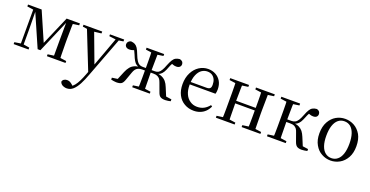

<svg xmlns="http://www.w3.org/2000/svg" viewBox="-30 -1154 4035 2094"><g transform="rotate(20 1987.5 -107.5)"><path d="M303 -37H335L500 -421H516V-459H486L332 -102L351 -103L196 -459H119V-419H136ZM495 0H571Q569 -22 568 -59Q567 -96 567 -136Q566 -175 566 -206V-253Q566 -284 567 -324Q567 -363 568 -400Q569 -437 571 -459H497L495 -206ZM38 0H211V-22L133 -35H120L38 -22ZM424 0H640V-22L543 -36H523L424 -22ZM38 -437 132 -423H143V-459H38ZM110 0H142V-206L139 -452H110ZM521 -423H543L640 -437V-459H521Z M745 256Q786 256 817 229Q848 202 876 150Q903 99 929 27L1113 -459H1077L1001 -251L920 -32L919 -27L894 39Q877 84 859 121Q841 158 820 184Q798 211 769 227L792 229L810 220L784 197Q768 183 754 176Q739 169 721 169Q701 169 686 179Q670 189 667 208Q671 223 683 234Q694 245 711 250Q727 256 745 256ZM911 20 935 -33 950 -71 805 -459H721ZM682 -437 772 -424H793L899 -437V-459H682ZM989 -438 1074 -427H1088L1154 -437V-459H989Z M1170 0Q1184 4 1201 6Q1218 9 1231 9Q1270 9 1289 -3Q1307 -14 1320 -50L1355 -148Q1363 -171 1374 -186Q1384 -201 1403 -210Q1421 -219 1450 -219H1509V-248H1444Q1422 -248 1406 -257Q1389 -266 1374 -290Q1359 -313 1342 -357Q1327 -397 1312 -421Q1297 -444 1278 -454Q1259 -464 1231 -466Q1210 -460 1201 -448Q1191 -436 1191 -420Q1191 -400 1205 -388Q1219 -376 1243 -376Q1264 -376 1280 -382Q1295 -388 1310 -393L1274 -419Q1286 -404 1297 -385Q1307 -366 1316 -344Q1332 -303 1346 -280Q1360 -256 1378 -244Q1396 -232 1424 -226L1436 -238Q1390 -236 1359 -223Q1328 -210 1309 -186Q1289 -162 1274 -126L1225 -8L1274 -37L1170 -22ZM1861 0V-22L1756 -37L1806 -8L1757 -126Q1743 -162 1723 -186Q1702 -210 1672 -223Q1642 -236 1594 -238L1607 -226Q1634 -232 1653 -244Q1671 -256 1686 -280Q1700 -303 1715 -344Q1723 -366 1734 -385Q1745 -404 1757 -419L1721 -393Q1736 -388 1752 -382Q1767 -376 1788 -376Q1812 -376 1826 -388Q1840 -400 1840 -420Q1840 -436 1831 -448Q1821 -460 1799 -466Q1772 -464 1753 -454Q1733 -444 1719 -421Q1704 -397 1688 -357Q1672 -313 1657 -290Q1642 -266 1626 -257Q1609 -248 1587 -248H1522V-219H1581Q1610 -219 1629 -210Q1647 -201 1658 -186Q1668 -171 1676 -148L1712 -50Q1724 -14 1743 -3Q1762 9 1799 9Q1813 9 1831 6Q1848 4 1861 0ZM1478 0H1552Q1551 -22 1551 -59Q1550 -96 1550 -137Q1549 -177 1549 -209V-249Q1549 -282 1550 -323Q1550 -363 1551 -400Q1551 -437 1552 -459H1478Q1480 -437 1481 -400Q1481 -363 1482 -323Q1482 -282 1482 -249V-209Q1482 -177 1482 -137Q1481 -96 1481 -59Q1480 -22 1478 0ZM1414 0H1618V-22L1524 -36H1509L1414 -22ZM1414 -437 1509 -423H1524L1618 -437V-459H1414Z M2130 12Q2170 12 2203 -1Q2236 -13 2262 -38Q2287 -62 2305 -100L2289 -111Q2263 -78 2230 -60Q2196 -41 2150 -41Q2104 -41 2069 -65Q2033 -88 2013 -132Q1993 -175 1993 -236Q1993 -311 2013 -356Q2032 -401 2063 -422Q2094 -442 2127 -442Q2159 -442 2182 -428Q2205 -413 2218 -386Q2230 -359 2230 -322Q2230 -298 2219 -285Q2208 -272 2176 -272H1947V-244H2292Q2295 -254 2297 -267Q2299 -280 2299 -296Q2299 -351 2276 -390Q2253 -429 2214 -450Q2175 -471 2127 -471Q2071 -471 2023 -440Q1975 -409 1947 -353Q1918 -296 1918 -221Q1918 -148 1945 -96Q1972 -44 2021 -16Q2069 12 2130 12Z M2454 0H2534Q2533 -22 2532 -59Q2531 -96 2531 -138Q2530 -179 2530 -213V-253Q2530 -284 2531 -324Q2531 -363 2532 -400Q2533 -437 2534 -459H2454Q2456 -437 2457 -400Q2457 -363 2458 -324Q2458 -284 2458 -253V-206Q2458 -175 2458 -136Q2457 -96 2457 -59Q2456 -22 2454 0ZM2753 0H2833Q2832 -22 2832 -59Q2831 -96 2831 -136Q2830 -175 2830 -206V-253Q2830 -284 2831 -324Q2831 -363 2832 -400Q2832 -437 2833 -459H2753Q2755 -437 2756 -400Q2756 -363 2757 -324Q2757 -284 2757 -253V-213Q2757 -179 2757 -138Q2756 -96 2756 -59Q2755 -22 2753 0ZM2385 0H2603V-22L2506 -36H2484L2385 -22ZM2385 -437 2484 -423H2506L2603 -437V-459H2385ZM2684 0H2902V-22L2805 -36H2783L2684 -22ZM2684 -437 2783 -423H2805L2902 -437V-459H2684ZM2492 -219H2792V-249H2492Z M2978 0H3196V-22L3099 -36H3077L2978 -22ZM2978 -437 3077 -423H3099L3196 -437V-459H2978ZM3047 0H3127Q3126 -22 3125 -59Q3124 -96 3124 -137Q3123 -177 3123 -209V-250Q3123 -283 3124 -323Q3124 -363 3125 -400Q3126 -437 3127 -459H3047Q3049 -437 3050 -400Q3050 -363 3051 -324Q3051 -284 3051 -253V-206Q3051 -175 3051 -136Q3050 -96 3050 -59Q3049 -22 3047 0ZM3297 -50Q3310 -14 3329 -3Q3347 9 3385 9Q3399 9 3416 6Q3433 4 3447 0V-22L3342 -37L3392 -8L3343 -126Q3329 -160 3311 -184Q3292 -207 3264 -221Q3236 -234 3194 -237V-226Q3221 -232 3240 -244Q3259 -256 3274 -280Q3288 -303 3304 -344Q3312 -366 3323 -385Q3333 -404 3346 -419L3310 -393Q3325 -388 3341 -382Q3356 -376 3377 -376Q3401 -376 3415 -388Q3428 -400 3428 -420Q3428 -436 3419 -448Q3410 -460 3389 -466Q3361 -464 3342 -454Q3322 -444 3308 -421Q3293 -397 3278 -357Q3261 -313 3246 -290Q3230 -266 3213 -258Q3195 -249 3173 -249H3084V-219H3167Q3197 -219 3215 -211Q3232 -202 3244 -187Q3255 -171 3262 -148Z M3718 12Q3774 12 3823 -16Q3871 -43 3902 -98Q3932 -152 3932 -230Q3932 -310 3902 -364Q3871 -417 3823 -444Q3774 -471 3718 -471Q3662 -471 3614 -444Q3565 -416 3535 -362Q3504 -307 3504 -227Q3504 -148 3535 -95Q3565 -41 3614 -15Q3662 12 3718 12ZM3718 -16Q3676 -16 3646 -41Q3616 -65 3600 -112Q3584 -159 3584 -227Q3584 -297 3600 -345Q3616 -393 3646 -418Q3676 -443 3718 -443Q3759 -443 3789 -419Q3819 -394 3835 -347Q3851 -299 3851 -230Q3851 -161 3835 -113Q3819 -65 3789 -41Q3759 -16 3718 -16Z"/></g></svg>

Font: Source Serif 4 48pt
Style: Regular
Weight: 400
Designer: Frank Grie√ühammer
Foundry: Adobe Systems Incorporated
Version: Version 4.004;hotconv 1.0.116;makeotfexe 2.5.65601